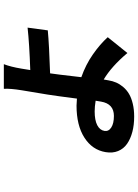

<svg xmlns="http://www.w3.org/2000/svg" viewBox="120 -765 716 996"><g transform="rotate(-90 478.0 -267.0)"><path d="M448.9 -100.9 453.5 -128.9Q422.9 -133.9 398.1 -133.9Q352.6 -133.9 326.7 -120.6Q300.8 -107.2 296.9 -83.1Q293.3 -61.8 314.5 -47.9Q335.6 -34.1 374.6 -34.1Q437.5 -34.1 448.9 -100.9ZM783 -66.1 701 35.9Q631.7 -46.5 563.6 -87Q559.7 -64.6 559.3 -62.9Q555.8 -40.8 547.6 -22Q539.4 -3.2 524.5 14.4Q509.6 32 489 44.2Q468.4 56.5 438.2 63.7Q408 71 371.1 71Q327.8 71 291.9 61.6Q256 52.2 230.1 34.3Q204.2 16.3 192.5 -12.3Q180.8 -40.8 186.8 -77.1Q198.2 -146.3 261.9 -187.1Q325.6 -228 427.9 -228Q441.1 -228 464.5 -225.9Q478.7 -336.3 485.4 -377.8L507.5 -511Q517.4 -571.7 515.3 -605.1H643.1Q629.3 -570 619.7 -512.1L612.6 -468Q748.9 -472.7 832.7 -481.9L818.5 -377.1Q743.6 -370 595.5 -365.1Q591.3 -339.8 575.6 -203.1Q640.3 -180.4 693.5 -143.3Q746.8 -106.2 783 -66.1Z"/></g></svg>

Font: Karasuma Gothic
Style: Bold Italic
Weight: 700
Italic angle: 9.39998°
Designer: Rasmus Andersson / Ryoko Nishizuka
Foundry: Genbu
Version: Version 1.00